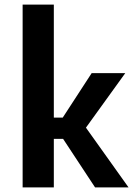

<svg xmlns="http://www.w3.org/2000/svg" viewBox="-20 -820 610 840"><path d="M396 0 256 -212.5H215.5V0H79V-800H215.5V-305.5H254.5L381 -500H528L356 -261.5L542.5 0Z"/></svg>

Font: League Mono Narrow SemiBold
Style: Regular
Weight: 600
Width: 3
Designer: Tyler Finck
Foundry: The League of Moveable Type / Tyler Finck
Version: Version 2.210